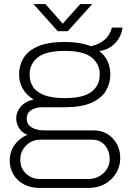

<svg xmlns="http://www.w3.org/2000/svg" viewBox="-20 -745 631 947"><path d="M174 182Q132 182 98.5 164.5Q65 147 46.5 116Q28 85 28 47Q28 3 52 -30.5Q76 -64 115 -80Q87 -91 73.5 -114Q60 -137 60 -161Q60 -193 83 -219.5Q106 -246 146 -254Q110 -276 92 -308Q74 -340 74 -377Q74 -422 96 -458.5Q118 -495 167.5 -516.5Q217 -538 299 -538Q339 -538 371.5 -532.5Q404 -527 429 -517Q470 -526 496.5 -549.5Q523 -573 532 -609H584Q582 -584 568 -559Q554 -534 529.5 -516Q505 -498 470 -493Q499 -470 511.5 -440.5Q524 -411 524 -377Q524 -333 502 -296.5Q480 -260 430.5 -238Q381 -216 299 -216H189Q157 -216 134.5 -202.5Q112 -189 112 -159Q112 -131 136.5 -116.5Q161 -102 197 -102H441Q499 -102 536 -62.5Q573 -23 573 35Q573 76 552.5 109.5Q532 143 497 162.5Q462 182 416 182ZM179 138H415Q446 138 469.5 124.5Q493 111 507 89Q521 67 521 42Q521 -2 497 -29Q473 -56 435 -56H177Q137 -56 108.5 -27Q80 2 80 42Q80 85 108.5 111.5Q137 138 179 138ZM299 -261Q391 -261 431.5 -292.5Q472 -324 472 -377Q472 -430 431.5 -462Q391 -494 299 -494Q207 -494 166.5 -462Q126 -430 126 -377Q126 -344 142.5 -317.5Q159 -291 197.5 -276Q236 -261 299 -261ZM145 -725H204L303 -613H276L376 -725H435L314 -591H265Z"/></svg>

Font: Archivo SemiExpanded Thin
Style: Regular
Weight: 250
Width: 6
Designer: Hector Gatti
Foundry: Omnibus-Type
Version: Version 2.001